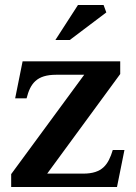

<svg xmlns="http://www.w3.org/2000/svg" viewBox="-20 -753 546 773"><path d="M464 -455V-506H71L41 -357H87C102 -417 128 -452 206 -452H319L25 -52V0H451L481 -149H434C416 -90 392 -54 315 -54H170ZM203 -592H261L408 -703L397 -733H294Z"/></svg>

Font: LT Superior Serif Semibold
Style: Regular
Weight: 600
Designer: Daniel Lyons
Foundry: LyonsType
Version: Version 2.120;FEAKit 1.0